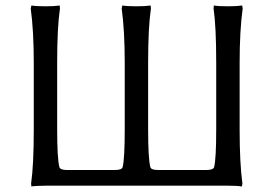

<svg xmlns="http://www.w3.org/2000/svg" viewBox="-20 -675 1004 705"><path d="M816.9 6.8H147.9Q132.3 6.8 119.1 7.6Q106 8.3 100.6 8.8L95.2 9.8L94.2 -1Q104 -68.8 104 -200.2V-444.8Q104 -562 92.8 -644L95.2 -654.8Q112.8 -651.9 147 -651.9Q162.6 -651.9 175.8 -652.6Q189 -653.3 194.3 -654.3L199.2 -654.8L200.2 -644Q189.9 -574.2 189.9 -444.8V-200.2Q189.9 -92.3 198.2 -61Q201.7 -50.8 226.1 -50.8H401.9Q426.8 -50.8 430.2 -61Q438 -90.8 438 -200.2V-444.8Q438 -562 426.8 -644L429.2 -654.8Q446.8 -651.9 481 -651.9Q496.6 -651.9 509.8 -652.6Q522.9 -653.3 528.3 -654.3L533.2 -654.8L534.2 -644Q523.9 -574.2 523.9 -444.8V-200.2Q523.9 -92.3 532.2 -61Q535.6 -50.8 560.1 -50.8H737.8Q762.7 -50.8 766.1 -61Q773.9 -90.8 773.9 -200.2V-444.8Q773.9 -577.6 764.2 -644L765.1 -654.8Q781.7 -651.9 816.9 -651.9Q832 -651.9 845.2 -652.6Q858.4 -653.3 863.8 -654.3L869.1 -654.8L871.1 -644Q859.9 -562 859.9 -444.8V-200.2Q859.9 -76.2 870.1 -1L868.2 9.8Q851.1 6.8 816.9 6.8Z"/></svg>

Font: Linear Smooth Low Contrast
Style: Regular
Weight: 500
Designer: Philipp H. Poll, Flanker
Foundry: Philipp H. Poll, reworked by Flanker
Version: Version 1.010 | FøM Fix